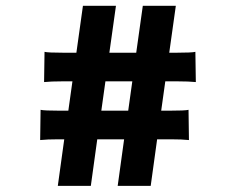

<svg xmlns="http://www.w3.org/2000/svg" viewBox="-20 -708 790 642"><path d="M611.8 -239.7Q588.4 -242.2 551.3 -242.2H505.4L483.9 -86.4H373.5L395 -242.2H305.2L283.7 -86.4H173.3L194.8 -242.2H174.8Q137.7 -242.2 114.3 -239.7L115.7 -340.8Q127 -337.9 180.2 -337.9H208.5L222.2 -436H188Q150.9 -436 127.4 -433.6L128.9 -534.7Q139.6 -531.7 193.4 -531.7H235.4L257.3 -688.5H367.7L345.7 -531.7H435.5L457.5 -688.5H567.9L545.9 -531.7H568.8Q622.1 -531.7 633.3 -534.7L634.8 -433.6Q611.3 -436 574.2 -436H532.7L519 -337.9H545.9Q599.6 -337.9 610.4 -340.8ZM408.7 -337.9 422.4 -436H332.5L318.8 -337.9Z"/></svg>

Font: HammersmithOne
Style: Regular
Weight: 400
Designer: Nicole Fally
Foundry: Nicole Fally
Version: Version 1.003